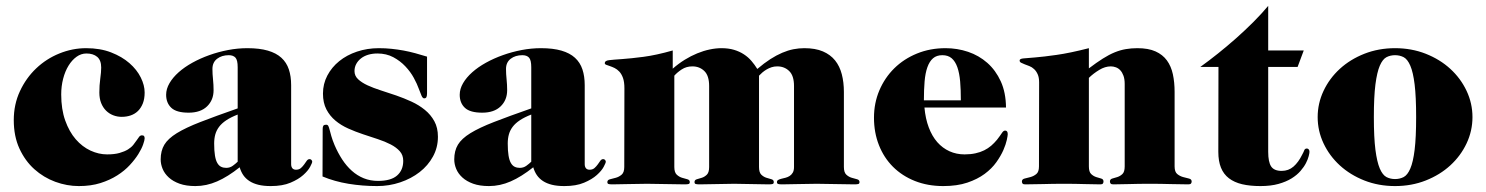

<svg xmlns="http://www.w3.org/2000/svg" viewBox="-20 -626 5060 654"><path d="M26.9 -216.8Q26.9 -270.5 47.9 -315.4Q68.8 -360.4 103.3 -393.1Q137.7 -425.8 182.1 -443.8Q226.6 -461.9 273.4 -461.9Q321.3 -461.9 358.4 -447.5Q395.5 -433.1 420.9 -410.9Q446.3 -388.7 459.5 -362.1Q472.7 -335.4 472.7 -311Q472.7 -289.6 466.6 -273.9Q460.4 -258.3 450 -248Q439.5 -237.8 425.3 -232.9Q411.1 -228 394.5 -228Q379.4 -228 365.5 -233.4Q351.6 -238.8 341.1 -249.3Q330.6 -259.8 324.5 -275.1Q318.4 -290.5 318.4 -311Q318.4 -335 321.5 -357.9Q324.7 -380.9 324.7 -396Q324.7 -420.9 311 -432.4Q297.4 -443.8 274.4 -443.8Q256.3 -443.8 240.7 -432.6Q225.1 -421.4 213.4 -402.3Q201.7 -383.3 195.1 -357.9Q188.5 -332.5 188.5 -304.2Q188.5 -253.9 202.1 -215.6Q215.8 -177.2 238 -151.6Q260.3 -126 288.3 -113Q316.4 -100.1 344.7 -100.1Q370.1 -100.1 387.2 -105Q404.3 -109.9 415.8 -116.9Q427.2 -124 434.1 -132.6Q440.9 -141.1 445.6 -148.2Q450.2 -155.3 454.1 -160.2Q458 -165 463.4 -165Q468.8 -165 470.7 -162.4Q472.7 -159.7 472.7 -154.8Q472.7 -148.4 467.5 -133.8Q462.4 -119.1 451.2 -101.1Q439.9 -83 422.1 -63.7Q404.3 -44.4 379.4 -28.6Q354.5 -12.7 322 -2.4Q289.6 7.8 248.5 7.8Q208 7.8 168.2 -6.8Q128.4 -21.5 96.9 -49.8Q65.4 -78.1 46.1 -120.1Q26.9 -162.1 26.9 -216.8Z M789.6 -235.8Q766.1 -226.6 750.7 -216.3Q735.4 -206.1 726.3 -194.1Q717.3 -182.1 713.4 -168.2Q709.5 -154.3 709.5 -137.2Q709.5 -112.3 712.2 -96.2Q714.8 -80.1 720.2 -70.8Q725.6 -61.5 733.2 -57.9Q740.7 -54.2 750.5 -54.2Q763.2 -54.2 772.9 -61.3Q782.7 -68.4 789.6 -75.2ZM789.6 -397Q789.6 -421.4 782 -429.7Q774.4 -438 759.3 -438Q735.4 -438 719.5 -425.8Q703.6 -413.6 703.6 -391.1Q703.6 -374 705.6 -355.5Q707.5 -336.9 707.5 -318.8Q707.5 -285.2 685.3 -263.7Q663.1 -242.2 622.6 -242.2Q581.1 -242.2 563.5 -258.8Q545.9 -275.4 545.9 -303.2Q545.9 -323.2 557.4 -342.8Q568.8 -362.3 588.6 -379.9Q608.4 -397.5 635.3 -412.4Q662.1 -427.2 692.9 -438.2Q723.6 -449.2 756.8 -455.6Q790 -461.9 822.8 -461.9Q863.8 -461.9 892.3 -453.6Q920.9 -445.3 938.5 -429.2Q956.1 -413.1 963.9 -389.6Q971.7 -366.2 971.7 -335.9V-66.9Q971.7 -58.1 975.8 -53Q980 -47.9 988.3 -47.9Q998.5 -47.9 1004.9 -53.5Q1011.2 -59.1 1016.1 -65.9Q1021 -72.8 1024.9 -78.4Q1028.8 -84 1034.7 -84Q1038.6 -84 1041 -81.1Q1043.5 -78.1 1043.5 -75.2Q1043.5 -71.3 1036.4 -57.9Q1029.3 -44.4 1012.9 -29.8Q996.6 -15.1 969.5 -3.7Q942.4 7.8 902.3 7.8Q877.9 7.8 860.1 3.4Q842.3 -1 829.6 -9.3Q816.9 -17.6 808.8 -29.3Q800.8 -41 796.4 -56.2Q755.9 -23.9 719.5 -8.1Q683.1 7.8 645.5 7.8Q614.3 7.8 591.8 -0.2Q569.3 -8.3 554.9 -21.5Q540.5 -34.7 533.9 -50.8Q527.3 -66.9 527.3 -83Q527.3 -112.3 539.8 -133.1Q552.2 -153.8 582.3 -172.4Q612.3 -190.9 662.6 -210.4Q712.9 -230 789.6 -256.8Z M1434.6 -308.1Q1434.6 -299.8 1432.6 -295.4Q1430.7 -291 1424.8 -291Q1419.9 -291 1416 -299.6Q1412.1 -308.1 1406.7 -323.2Q1400.9 -339.8 1389.6 -360.6Q1378.4 -381.3 1360.8 -399.9Q1343.3 -418.5 1319.6 -431.2Q1295.9 -443.8 1265.6 -443.8Q1248.5 -443.8 1234.1 -439.5Q1219.7 -435.1 1209.5 -427Q1199.2 -418.9 1193.4 -408Q1187.5 -397 1187.5 -383.8Q1187.5 -367.7 1199.7 -356.2Q1211.9 -344.7 1231.9 -335.4Q1252 -326.2 1277.3 -318.1Q1302.7 -310.1 1329.6 -300.8Q1356.4 -291.5 1381.8 -279.8Q1407.2 -268.1 1427.2 -251.7Q1447.3 -235.4 1459.5 -213.1Q1471.7 -190.9 1471.7 -160.2Q1471.7 -123.5 1454.8 -92.8Q1438 -62 1409.4 -39.8Q1380.9 -17.6 1343.3 -4.9Q1305.7 7.8 1264.6 7.8Q1214.4 7.8 1167 0Q1119.6 -7.8 1078.6 -24.9L1079.1 -187Q1079.1 -194.3 1081.5 -197.8Q1084 -201.2 1090.8 -201.2Q1096.2 -201.2 1098.4 -196.8Q1100.6 -192.4 1102.8 -183.8Q1105 -175.3 1108.6 -162.4Q1112.3 -149.4 1119.6 -131.8Q1130.9 -105.5 1145.5 -83Q1160.2 -60.5 1178.5 -44.2Q1196.8 -27.8 1219 -18.8Q1241.2 -9.8 1267.6 -9.8Q1311.5 -9.8 1332.5 -28.1Q1353.5 -46.4 1353.5 -78.1Q1353.5 -97.7 1341.8 -110.8Q1330.1 -124 1310.8 -134Q1291.5 -144 1266.8 -152.1Q1242.2 -160.2 1216.6 -168.7Q1190.9 -177.2 1166.3 -188.2Q1141.6 -199.2 1122.6 -215.1Q1103.5 -231 1091.8 -253.4Q1080.1 -275.9 1080.1 -307.1Q1080.1 -340.3 1095 -368.7Q1109.9 -397 1135.5 -417.7Q1161.1 -438.5 1196 -450.2Q1231 -461.9 1270.5 -461.9Q1293 -461.9 1313.7 -459.7Q1334.5 -457.5 1354.5 -453.9Q1374.5 -450.2 1394.3 -444.8Q1414.1 -439.5 1434.6 -433.1Z M1789.6 -235.8Q1766.1 -226.6 1750.7 -216.3Q1735.4 -206.1 1726.3 -194.1Q1717.3 -182.1 1713.4 -168.2Q1709.5 -154.3 1709.5 -137.2Q1709.5 -112.3 1712.2 -96.2Q1714.8 -80.1 1720.2 -70.8Q1725.6 -61.5 1733.2 -57.9Q1740.7 -54.2 1750.5 -54.2Q1763.2 -54.2 1772.9 -61.3Q1782.7 -68.4 1789.6 -75.2ZM1789.6 -397Q1789.6 -421.4 1782 -429.7Q1774.4 -438 1759.3 -438Q1735.4 -438 1719.5 -425.8Q1703.6 -413.6 1703.6 -391.1Q1703.6 -374 1705.6 -355.5Q1707.5 -336.9 1707.5 -318.8Q1707.5 -285.2 1685.3 -263.7Q1663.1 -242.2 1622.6 -242.2Q1581.1 -242.2 1563.5 -258.8Q1545.9 -275.4 1545.9 -303.2Q1545.9 -323.2 1557.4 -342.8Q1568.8 -362.3 1588.6 -379.9Q1608.4 -397.5 1635.3 -412.4Q1662.1 -427.2 1692.9 -438.2Q1723.6 -449.2 1756.8 -455.6Q1790 -461.9 1822.8 -461.9Q1863.8 -461.9 1892.3 -453.6Q1920.9 -445.3 1938.5 -429.2Q1956.1 -413.1 1963.9 -389.6Q1971.7 -366.2 1971.7 -335.9V-66.9Q1971.7 -58.1 1975.8 -53Q1980 -47.9 1988.3 -47.9Q1998.5 -47.9 2004.9 -53.5Q2011.2 -59.1 2016.1 -65.9Q2021 -72.8 2024.9 -78.4Q2028.8 -84 2034.7 -84Q2038.6 -84 2041 -81.1Q2043.5 -78.1 2043.5 -75.2Q2043.5 -71.3 2036.4 -57.9Q2029.3 -44.4 2012.9 -29.8Q1996.6 -15.1 1969.5 -3.7Q1942.4 7.8 1902.3 7.8Q1877.9 7.8 1860.1 3.4Q1842.3 -1 1829.6 -9.3Q1816.9 -17.6 1808.8 -29.3Q1800.8 -41 1796.4 -56.2Q1755.9 -23.9 1719.5 -8.1Q1683.1 7.8 1645.5 7.8Q1614.3 7.8 1591.8 -0.2Q1569.3 -8.3 1554.9 -21.5Q1540.5 -34.7 1533.9 -50.8Q1527.3 -66.9 1527.3 -83Q1527.3 -112.3 1539.8 -133.1Q1552.2 -153.8 1582.3 -172.4Q1612.3 -190.9 1662.6 -210.4Q1712.9 -230 1789.6 -256.8Z M2854.5 -57.1Q2854.5 -38.6 2862.8 -31Q2871.1 -23.4 2881.1 -20.5Q2891.1 -17.6 2899.4 -15.4Q2907.7 -13.2 2907.7 -5.9Q2907.7 -0.5 2903.8 0.7Q2899.9 2 2890.6 2Q2858.4 2 2826.4 1Q2794.4 0 2762.2 0Q2730 0 2699 1Q2668 2 2643.6 2Q2634.8 2 2630.6 0.7Q2626.5 -0.5 2626.5 -5.9Q2626.5 -10.7 2630.9 -13.2Q2635.3 -15.6 2641.6 -17.1Q2647.9 -18.6 2655.5 -20.5Q2663.1 -22.5 2669.4 -26.4Q2675.8 -30.3 2680.2 -37.6Q2684.6 -44.9 2684.6 -57.1V-333Q2684.6 -368.2 2668.2 -384Q2651.9 -399.9 2627.4 -399.9Q2617.2 -399.9 2608.2 -397Q2599.1 -394 2591.3 -389.4Q2583.5 -384.8 2576.9 -379.2Q2570.3 -373.5 2565.4 -368.2V-57.1Q2565.4 -38.6 2573.2 -31Q2581.1 -23.4 2590.6 -20.5Q2600.1 -17.6 2607.9 -15.4Q2615.7 -13.2 2615.7 -5.9Q2615.7 -0.5 2611.8 0.7Q2607.9 2 2598.6 2Q2569.3 2 2539.8 1Q2510.3 0 2481 0Q2451.7 0 2421.9 1Q2392.1 2 2362.8 2Q2353.5 2 2349.6 0.7Q2345.7 -0.5 2345.7 -5.9Q2345.7 -13.2 2353.5 -15.4Q2361.3 -17.6 2370.6 -20.5Q2379.9 -23.4 2387.7 -31Q2395.5 -38.6 2395.5 -57.1V-333Q2395.5 -368.2 2379.2 -384Q2362.8 -399.9 2338.4 -399.9Q2317.9 -399.9 2302.2 -389.6Q2286.6 -379.4 2276.9 -368.2V-57.1Q2276.9 -38.6 2285.2 -31Q2293.5 -23.4 2303.2 -20.5Q2313 -17.6 2321.3 -15.4Q2329.6 -13.2 2329.6 -5.9Q2329.6 -0.5 2325.7 0.7Q2321.8 2 2312.5 2Q2280.3 2 2248.3 1Q2216.3 0 2184.1 0Q2151.9 0 2120.8 1Q2089.8 2 2065.4 2Q2056.6 2 2052.7 0.7Q2048.8 -0.5 2048.8 -5.9Q2048.8 -13.2 2057.9 -15.4Q2066.9 -17.6 2077.6 -20.5Q2088.4 -23.4 2097.4 -31Q2106.4 -38.6 2106.4 -57.1L2106.9 -325.2Q2106.9 -346.7 2102.1 -360.4Q2097.2 -374 2089.6 -382.1Q2082 -390.1 2073.5 -394.3Q2064.9 -398.4 2057.4 -400.9Q2049.8 -403.3 2044.9 -405.3Q2040 -407.2 2040 -411.1Q2040 -419.4 2054.9 -421.1Q2069.8 -422.9 2099.1 -424.8Q2128.4 -426.8 2171.6 -432.4Q2214.8 -438 2271.5 -454.1V-392.1Q2291 -409.2 2312.3 -422.4Q2333.5 -435.5 2355 -444.3Q2376.5 -453.1 2397.5 -457.5Q2418.5 -461.9 2437.5 -461.9Q2461.4 -461.9 2480.2 -456.3Q2499 -450.7 2513.9 -440.9Q2528.8 -431.2 2539.8 -418.2Q2550.8 -405.3 2559.6 -391.1Q2583 -411.1 2604 -424.6Q2625 -438 2644.5 -446.3Q2664.1 -454.6 2682.6 -458.3Q2701.2 -461.9 2719.7 -461.9Q2757.3 -461.9 2783 -450.9Q2808.6 -439.9 2824.5 -420.2Q2840.3 -400.4 2847.4 -373Q2854.5 -345.7 2854.5 -313Z M3252.9 -284.2Q3252.9 -320.3 3250.5 -348.6Q3248 -377 3241 -397Q3233.9 -417 3221.7 -427.5Q3209.5 -438 3189.9 -438Q3170.4 -438 3158.2 -427.5Q3146 -417 3138.9 -397Q3131.8 -377 3129.4 -348.6Q3127 -320.3 3127 -284.2ZM3128.9 -259.8Q3132.3 -221.7 3143.6 -191.9Q3154.8 -162.1 3172.6 -141.8Q3190.4 -121.6 3214.1 -110.8Q3237.8 -100.1 3265.6 -100.1Q3286.1 -100.1 3302.7 -103.8Q3319.3 -107.4 3332.5 -114Q3345.7 -120.6 3356.2 -129.6Q3366.7 -138.7 3376 -149.9Q3387.7 -165 3392.8 -173.1Q3397.9 -181.2 3403.8 -181.2Q3412.6 -181.2 3412.6 -168.9Q3412.6 -164.1 3409.4 -149.2Q3406.2 -134.3 3397.7 -114.7Q3389.2 -95.2 3373.8 -73.5Q3358.4 -51.8 3334 -33.7Q3309.6 -15.6 3274.9 -3.9Q3240.2 7.8 3192.9 7.8Q3140.1 7.8 3096.4 -9.5Q3052.7 -26.9 3021.7 -57.9Q2990.7 -88.9 2973.9 -131.6Q2957 -174.3 2957 -225.1Q2957 -274.9 2975.3 -318.1Q2993.7 -361.3 3026.1 -393.3Q3058.6 -425.3 3103.3 -443.6Q3147.9 -461.9 3200.7 -461.9Q3240.7 -461.9 3277.6 -449.5Q3314.5 -437 3343 -411.9Q3371.6 -386.7 3388.9 -348.9Q3406.2 -311 3406.7 -259.8Z M3519.5 -345.2Q3519.5 -362.3 3514.6 -373Q3509.8 -383.8 3502.4 -390.6Q3495.1 -397.5 3486.3 -400.9Q3477.5 -404.3 3470.2 -407Q3462.9 -409.7 3458 -412.4Q3453.1 -415 3453.1 -419.9Q3453.1 -425.8 3465.6 -427Q3478 -428.2 3506.1 -430.4Q3534.2 -432.6 3579.1 -439Q3624 -445.3 3689 -461.9V-393.1Q3715.3 -413.1 3736.6 -426.5Q3757.8 -439.9 3777.1 -447.8Q3796.4 -455.6 3814.9 -458.7Q3833.5 -461.9 3854 -461.9Q3891.6 -461.9 3916 -450.9Q3940.4 -439.9 3954.8 -420.2Q3969.2 -400.4 3975.1 -373Q3981 -345.7 3981 -313V-59.1Q3981 -40.5 3990 -33.2Q3999 -25.9 4010 -22.9Q4021 -20 4030 -17.8Q4039.1 -15.6 4039.1 -7.8Q4039.1 -3.9 4036.9 -1Q4034.7 2 4027.8 2Q3999 2 3966.8 1Q3934.6 0 3896.5 0Q3857.9 0 3826.2 1Q3794.4 2 3772 2Q3765.1 2 3762.9 -1Q3760.7 -3.9 3760.7 -7.8Q3760.7 -15.6 3768.6 -17.8Q3776.4 -20 3785.9 -22.9Q3795.4 -25.9 3803.2 -33.2Q3811 -40.5 3811 -59.1V-339.8Q3811 -356.4 3806.9 -367.9Q3802.7 -379.4 3796.1 -386.5Q3789.6 -393.6 3781 -396.7Q3772.5 -399.9 3763.7 -399.9Q3744.1 -399.9 3724.4 -387.9Q3704.6 -376 3689 -360.8V-59.1Q3689 -40.5 3696.8 -33.2Q3704.6 -25.9 3713.9 -22.9Q3723.1 -20 3731 -17.8Q3738.8 -15.6 3738.8 -7.8Q3738.8 -3.9 3736.8 -1Q3734.9 2 3728 2Q3705.1 2 3673.8 1Q3642.6 0 3604.5 0Q3565.9 0 3533.2 1Q3500.5 2 3471.7 2Q3464.8 2 3462.9 -1Q3460.9 -3.9 3460.9 -7.8Q3460.9 -15.6 3470 -17.8Q3479 -20 3490 -22.9Q3501 -25.9 3510 -33.2Q3519 -40.5 3519 -59.1Z M4420.9 -454.1 4399.9 -397.9H4299.8V-108.9Q4299.8 -74.2 4309.8 -59.1Q4319.8 -43.9 4345.7 -43.9Q4369.1 -43.9 4386 -58.6Q4402.8 -73.2 4415.5 -99.1Q4420.4 -107.9 4422.6 -114Q4424.8 -120.1 4431.6 -120.1Q4435.5 -120.1 4438 -116.9Q4440.4 -113.8 4440.4 -108.9Q4440.4 -104.5 4437.7 -94Q4435.1 -83.5 4428.5 -70.6Q4421.9 -57.6 4409.9 -43.7Q4397.9 -29.8 4379.4 -18.3Q4360.8 -6.8 4334.7 0.5Q4308.6 7.8 4273.4 7.8Q4237.8 7.8 4210.9 1.5Q4184.1 -4.9 4166 -18.8Q4147.9 -32.7 4138.9 -54.9Q4129.9 -77.1 4129.9 -108.9L4130.4 -397.9H4068.4Q4097.7 -418.9 4129.2 -444.1Q4160.6 -469.2 4191.2 -496.3Q4221.7 -523.4 4249.8 -551.5Q4277.8 -579.6 4299.8 -606V-454.1Z M4468.3 -227.1Q4468.3 -273.9 4488.3 -316.4Q4508.3 -358.9 4543.7 -391.4Q4579.1 -423.8 4627.4 -442.9Q4675.8 -461.9 4731.9 -461.9Q4788.1 -461.9 4836.4 -442.9Q4884.8 -423.8 4920.2 -391.4Q4955.6 -358.9 4975.6 -316.4Q4995.6 -273.9 4995.6 -227.1Q4995.6 -180.2 4975.6 -137.7Q4955.6 -95.2 4920.2 -62.7Q4884.8 -30.3 4836.4 -11.2Q4788.1 7.8 4731.9 7.8Q4675.8 7.8 4627.4 -11.2Q4579.1 -30.3 4543.7 -62.7Q4508.3 -95.2 4488.3 -137.7Q4468.3 -180.2 4468.3 -227.1ZM4659.7 -227.1Q4659.7 -157.7 4665 -116Q4670.4 -74.2 4679.9 -52Q4689.5 -29.8 4702.6 -22.9Q4715.8 -16.1 4731.9 -16.1Q4748 -16.1 4761.2 -22.9Q4774.4 -29.8 4783.9 -52Q4793.5 -74.2 4798.6 -116Q4803.7 -157.7 4803.7 -227.1Q4803.7 -296.4 4798.6 -338.1Q4793.5 -379.9 4783.9 -402.1Q4774.4 -424.3 4761.2 -431.2Q4748 -438 4731.9 -438Q4715.8 -438 4702.6 -431.2Q4689.5 -424.3 4679.9 -402.1Q4670.4 -379.9 4665 -338.1Q4659.7 -296.4 4659.7 -227.1Z"/></svg>

Font: XB Zar
Style: Bold
Weight: 700
Designer: Behnam
Foundry: Irmug
Version: Version 8.005 2009